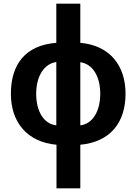

<svg xmlns="http://www.w3.org/2000/svg" viewBox="-20 -780 739 1040"><path d="M415 -760H285V-548C117 -535 39 -431 39 -272C39 -116 129 -10 286 4V240H415V4C577 -11 660 -116 660 -272C660 -425 575 -534 415 -548ZM285 -444V-101C216 -109 176 -178 176 -272C176 -369 220 -435 285 -444ZM415 -443C480 -434 523 -369 523 -272C523 -179 483 -109 415 -101Z"/></svg>

Font: Noto Sans Display SemiCondensed
Style: Bold
Weight: 700
Width: 4
Designer: Monotype Design Team
Foundry: Monotype Imaging Inc.
Version: Version 1.900